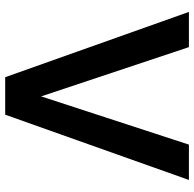

<svg xmlns="http://www.w3.org/2000/svg" viewBox="-24 -732 756 748"><g transform="rotate(-90 354.0 -358.0)"><path d="M681.6 0H544.4L352.5 -575.7L164.6 0H26.9L281.2 -715.8H427.2Z"/></g></svg>

Font: Monda SemiBold
Style: Regular
Weight: 600
Designer: Vernon Adams
Foundry: Vernon Adams
Version: Version 2.200